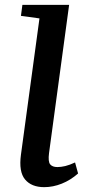

<svg xmlns="http://www.w3.org/2000/svg" viewBox="-20 -763 354 793"><path d="M162.5 10Q110 10 83.5 -21.8Q57 -53.5 66.5 -124L143 -687L66.5 -697.5L72.5 -743H265.5L182.5 -130.5Q178 -95.5 187.2 -84.2Q196.5 -73 217 -73Q232 -73 249.8 -77.2Q267.5 -81.5 290 -92L302.5 -46.5Q271.5 -19 235.2 -4.5Q199 10 162.5 10Z"/></svg>

Font: Merriweather Medium
Style: Italic
Weight: 500
Italic angle: -7.8°
Version: Version 2.101